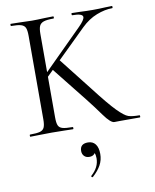

<svg xmlns="http://www.w3.org/2000/svg" viewBox="-96 -698 843 1047"><g transform="rotate(-10 325.0 -174.5)"><path d="M36 -613Q34 -613 34 -619Q34 -625 36 -625L86 -624Q128 -622 153 -622Q182 -622 224 -624L271 -625Q274 -625 274 -619Q274 -613 271 -613Q234 -613 216.5 -607Q199 -601 192.5 -586.5Q186 -572 186 -542V-81Q186 -50 192 -36Q198 -22 215.5 -17Q233 -12 271 -12Q274 -12 274 -6Q274 0 271 0Q241 0 223 -1L153 -2L85 -1Q67 0 35 0Q33 0 33 -6Q33 -12 35 -12Q73 -12 90.5 -17Q108 -22 114.5 -36.5Q121 -51 121 -81V-544Q121 -574 115 -588Q109 -602 91.5 -607.5Q74 -613 36 -613ZM213 -345 263 -385 409 -199Q482 -104 520.5 -65Q559 -26 580 -19Q601 -12 641 -12Q644 -12 644 -6Q644 0 641 0H529Q521 0 500.5 0.5Q480 1 443 -50.5Q406 -102 372 -145ZM433 -593Q433 -613 374 -613Q372 -613 372 -619Q372 -625 374 -625L417 -624Q457 -622 490 -622Q523 -622 559 -624L596 -625Q599 -625 599 -619Q599 -613 596 -613Q555 -613 509 -595Q463 -577 423 -538L167 -287H142L400 -544Q433 -577 433 -593ZM330 276Q327 276 325 272.5Q323 269 326 267Q370 228 370 178Q370 158 364.5 149Q359 140 348 135L366 129Q369 146 359.5 155Q350 164 333 164Q315 164 304.5 153Q294 142 294 125Q294 85 338 85Q365 85 379.5 104Q394 123 394 158Q394 192 378.5 220Q363 248 333 275Q332 276 330 276Z"/></g></svg>

Font: Cormorant Unicase
Style: Regular
Weight: 400
Designer: Christian Thalmann (Catharsis Fonts)
Foundry: Catharsis Fonts
Version: Version 4.000